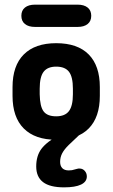

<svg xmlns="http://www.w3.org/2000/svg" viewBox="-20 -591 485 827"><path d="M34 -216V-178Q34 -86 82.5 -37.5Q131 11 222 11Q314 11 362 -37.5Q410 -86 410 -178V-216Q410 -308 362 -356.5Q314 -405 222 -405Q131 -405 82.5 -356.5Q34 -308 34 -216ZM294 -209V-185Q294 -135 277 -112.5Q260 -90 222 -90Q184 -90 168 -111Q152 -132 151 -185V-209Q151 -260 168 -282Q185 -304 222 -304Q260 -304 277 -282Q294 -260 294 -209ZM324 -12H238Q181 20 158.5 50Q136 80 136 126Q136 171 165.5 193.5Q195 216 256 216Q304 216 329 204Q354 192 354 169Q354 155 345 145Q336 135 323 135Q320 135 318 135Q316 135 313 136Q296 141 290 142Q284 143 276 143Q258 143 248.5 133.5Q239 124 239 106Q239 86 248 69Q257 52 276.5 33Q296 14 324 -12ZM131 -571Q103 -571 87.5 -558.5Q72 -546 72 -523Q72 -500 87.5 -487.5Q103 -475 131 -475H314Q342 -475 357.5 -487.5Q373 -500 373 -523Q373 -546 357.5 -558.5Q342 -571 314 -571Z"/></svg>

Font: Beiruti
Style: Bold
Weight: 700
Designer: Arlette Boutros
Foundry: Boutros
Version: Version 1.41